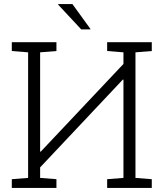

<svg xmlns="http://www.w3.org/2000/svg" viewBox="-20 -917 803 937"><path d="M37.6 0V-42.5L117.2 -48.8V-661.6L37.6 -668V-710.9H255.4V-668L175.8 -661.6V-177.7L178.7 -176.8L582.5 -605V-661.6L502.9 -668V-710.9H720.7V-668L641.1 -661.6V-48.8L720.7 -42.5V0H502.9V-42.5L582.5 -48.8V-527.8L579.6 -528.8L175.8 -100.1V-48.8L255.4 -42.5V0ZM421.9 -774.9 419.4 -773.4H376.5L263.7 -894.5L264.6 -897H333.5Z"/></svg>

Font: Roboto Slab Light
Style: Regular
Weight: 300
Designer: Google
Version: Version 2.000; ttfautohint (v1.8.1.43-b0c9)